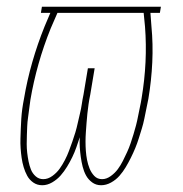

<svg xmlns="http://www.w3.org/2000/svg" viewBox="-20 -540 540 568"><path d="M105 8Q90 8 78.5 0Q67 -8 60.5 -20Q54 -32 50 -45.5Q46 -59 44 -73Q42 -87 41 -101.5Q40 -116 40.5 -130.5Q41 -145 41.5 -159.5Q42 -174 43 -189Q44 -204 46 -218.5Q48 -233 51 -248Q60 -302 75.5 -356Q91 -410 112 -462L129 -502H101L104 -520H456L453 -502H425L428 -462Q433 -410 430.5 -356Q428 -302 419 -248Q416 -233 413 -218.5Q410 -204 407 -189Q404 -174 399.5 -159.5Q395 -145 390.5 -130.5Q386 -116 380 -101.5Q374 -87 367 -73Q360 -59 352 -45.5Q344 -32 333.5 -20Q323 -8 308.5 0Q294 8 279 8Q264 8 252.5 -0.5Q241 -9 234.5 -21Q228 -33 224.5 -47Q221 -61 219 -75.5Q217 -90 216 -104.5Q215 -119 216 -134Q211 -119 206 -104.5Q201 -90 194 -75.5Q187 -61 178.5 -47Q170 -33 159.5 -21Q149 -9 134.5 -0.5Q120 8 105 8ZM108 -10Q122 -10 135 -19.5Q148 -29 156.5 -41Q165 -53 172 -66.5Q179 -80 184 -93.5Q189 -107 194 -121Q199 -135 203 -148.5Q207 -162 210 -176Q213 -190 216.5 -204Q220 -218 222 -232Q224 -246 227 -260L240 -338H260L247 -260Q244 -246 242 -232Q240 -218 238.5 -204Q237 -190 236 -176Q235 -162 234 -148.5Q233 -135 233 -121Q233 -107 234 -93.5Q235 -80 237.5 -67Q240 -54 245 -41.5Q250 -29 259 -19.5Q268 -10 282 -10Q295 -10 307.5 -19Q320 -28 328.5 -39.5Q337 -51 343.5 -64Q350 -77 356 -90Q362 -103 366.5 -116.5Q371 -130 375 -143Q379 -156 382.5 -169.5Q386 -183 388.5 -196.5Q391 -210 394 -223.5Q397 -237 399 -250Q408 -304 410.5 -356.5Q413 -409 409 -461L405 -502H150L130 -456Q109 -404 94 -351Q79 -298 70 -245Q68 -232 66.5 -219Q65 -206 63 -192.5Q61 -179 60.5 -166Q60 -153 59.5 -140Q59 -127 59 -114Q59 -101 60.5 -88Q62 -75 64.5 -62.5Q67 -50 71.5 -38.5Q76 -27 85.5 -18.5Q95 -10 108 -10Z"/></svg>

Font: Iosevka Curly Slab Thin
Style: Italic
Weight: 100
Italic angle: -9°
Monospace: yes
Designer: Belleve Invis
Foundry: Belleve Invis
Version: Version 22.1.2; ttfautohint (v1.8.4)